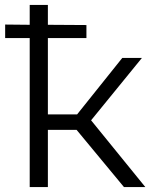

<svg xmlns="http://www.w3.org/2000/svg" viewBox="-20 -762 623 782"><path d="M478 -526 294 -296H175V-607H332V-660L175 -661V-742H101V-661L1 -662V-607H101V0H175V-233H292L485 0H572L351 -272L558 -526Z"/></svg>

Font: Montserrat-Alt1
Style: Regular
Weight: 400
Designer: Differentunic
Foundry: Differentunic
Version: Version 7.222